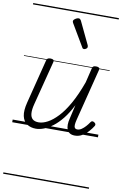

<svg xmlns="http://www.w3.org/2000/svg" viewBox="-130 -967 906 1425"><g transform="rotate(10 323.0 -255.0)"><path d="M181 17Q141 17 113 -2Q85 -21 76.5 -60.5Q68 -100 84 -163L168 -495Q171 -506 177.5 -510.5Q184 -515 198 -515Q213 -515 219.5 -509.5Q226 -504 223 -492L138 -161Q127 -119 129 -90.5Q131 -62 146.5 -47.5Q162 -33 193 -33Q224 -33 260.5 -52.5Q297 -72 336 -113.5Q375 -155 413 -222.5Q451 -290 486 -387L512 -495Q515 -508 521.5 -512Q528 -516 542 -516Q557 -516 563.5 -510.5Q570 -505 567 -494L468 -102Q462 -78 461 -62.5Q460 -47 466 -39Q472 -31 485 -31Q501 -31 516.5 -41.5Q532 -52 546 -67.5Q560 -83 572 -101Q577 -109 584 -110Q591 -111 600 -105Q609 -99 610.5 -92.5Q612 -86 608 -79Q596 -59 576 -36.5Q556 -14 530.5 1.5Q505 17 475 17Q452 17 437.5 8.5Q423 0 416 -15.5Q409 -31 409 -53Q409 -75 416 -102L440 -206Q409 -144 375 -101.5Q341 -59 306.5 -33Q272 -7 240 5Q208 17 181 17ZM430 -627Q426 -627 422 -629Q418 -631 415 -638L317 -804Q315 -808 314 -811.5Q313 -815 313 -818Q314 -825 321 -831Q328 -837 336.5 -841Q345 -845 353 -845Q363 -845 371 -831L453 -659Q454 -655 454.5 -652Q455 -649 455 -646Q454 -638 445.5 -632.5Q437 -627 430 -627ZM0 378H646V388H0ZM0 -20H646V0H0ZM0 -505H646V-500H0ZM0 -898H646V-888H0Z"/></g></svg>

Font: Playwrite DE SAS Guides
Style: Regular
Weight: 400
Designer: Veronika Burian, José Scaglione
Foundry: TypeTogether
Version: Version 1.003